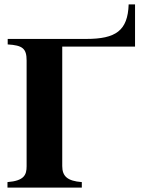

<svg xmlns="http://www.w3.org/2000/svg" viewBox="-20 -853 666 873"><path d="M594 -641V-833H565C561 -713 506 -676 372 -676H15V-651C83 -647 101 -632 101 -578V-97C101 -58 90 -31 14 -25V0H352V-25C286 -30 263 -52 263 -98V-641Z"/></svg>

Font: STIXGeneral
Style: Bold
Weight: 700
Designer: MicroPress Inc., with final additions and corrections provided by Coen Hoffman, Elsevier (retired)
Version: Version 1.1.0